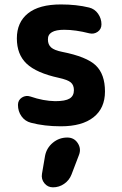

<svg xmlns="http://www.w3.org/2000/svg" viewBox="-20 -550 540 851"><path d="M278.3 59.6Q308.6 59.6 324.7 84.5Q340.8 109.4 330.1 136.7L296.9 223.6Q287.1 249 264.6 264.6Q242.2 280.3 214.8 280.3Q191.4 280.3 176.8 262.2Q162.1 244.1 166 220.7L179.7 140.6Q186.5 105.5 214.4 82.5Q242.2 59.6 278.3 59.6ZM254.9 -320.3Q364.3 -298.8 404.8 -259.8Q445.3 -220.7 445.3 -144.5Q445.3 -70.3 394.5 -30.3Q343.8 9.8 250 9.8Q176.8 9.8 117.2 -5.9Q90.8 -12.7 75.2 -34.7Q59.6 -56.6 59.6 -85Q59.6 -106.4 77.1 -117.7Q94.7 -128.9 115.2 -122.1Q171.9 -102.5 224.6 -101.6Q269.5 -101.6 288.6 -113.3Q307.6 -125 307.6 -150.4Q307.6 -172.9 293.9 -184.6Q280.3 -196.3 240.2 -205.1Q141.6 -226.6 98.1 -267.6Q54.7 -308.6 54.7 -379.9Q54.7 -451.2 104 -490.7Q153.3 -530.3 250 -530.3Q319.3 -530.3 375 -516.6Q399.4 -510.7 414.6 -489.3Q429.7 -467.8 429.7 -442.4Q429.7 -420.9 413.1 -409.2Q396.5 -397.5 376 -402.3Q314.5 -418 264.6 -418Q191.4 -418 192.4 -375Q192.4 -352.5 206.5 -339.8Q220.7 -327.1 254.9 -320.3Z"/></svg>

Font: Rounded-X Mgen+ 1m bold
Style: Bold
Weight: 700
Designer: [Source Han Sans]
Ryoko NISHIZUKA  (kana & ideographs); Paul D. Hunt (Latin, Greek & Cyrillic); Wenlong ZHANG  (bopomofo
Version: Version 1.059.20150602